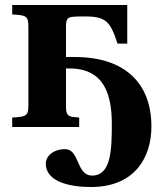

<svg xmlns="http://www.w3.org/2000/svg" viewBox="-20 -510 656 771"><path d="M29 0H298V-38L277 -40C256 -42 245 -47 245 -80V-235H260C402 -235 429 -124 429 -12C429 88 427 195 350 195C285 195 301 89 241 89C193 89 164 118 164 147C164 222 265 241 345 241C523 241 588 120 588 -2C588 -179 478 -281 281 -281H245V-405C245 -439 256 -441 277 -443L298 -444H322C407 -444 423 -422 452 -335H491V-490H29V-452C86 -449 94 -445 94 -403V-87C94 -45 86 -41 29 -38Z"/></svg>

Font: Heuristica
Style: Bold
Weight: 700
Version: Version 1.0.1